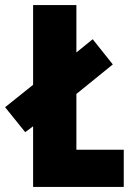

<svg xmlns="http://www.w3.org/2000/svg" viewBox="-47 -734 520 754"><path d="M83 0V-238L52 -215L-27 -313L83 -401V-714H253V-528L317 -580L396 -481L253 -365V-146H439V0Z"/></svg>

Font: Noto Sans Khmer ExtraCondensed Black
Style: Regular
Weight: 900
Width: 2
Designer: Danh Hong and the Monotype Design Team
Foundry: Monotype Imaging Inc.
Version: Version 2.004